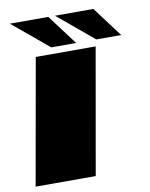

<svg xmlns="http://www.w3.org/2000/svg" viewBox="-85 -819 686 881"><g transform="rotate(-10 258.0 -378.5)"><path d="M9 0 113 -586H392L289 0ZM400.5 -617 232.5 -757H411.5L516.5 -617ZM190.5 -617 22.5 -757H201.5L306.5 -617Z"/></g></svg>

Font: Anybody UltraExpanded Black
Style: Italic
Weight: 900
Width: 9
Italic angle: -10°
Designer: Tyler Finck
Foundry: Etcetera Type Company
Version: Version 1.010; ttfautohint (v1.8.3) -l 8 -r 50 -G 200 -x 14 